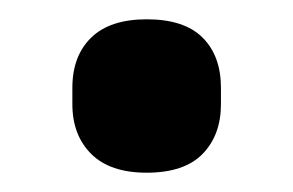

<svg xmlns="http://www.w3.org/2000/svg" viewBox="-20 -167 304 199"><path d="M132 12Q94 12 74.5 -7.5Q55 -27 55 -59V-76Q55 -109 74.5 -128Q94 -147 132 -147Q171 -147 190 -128Q209 -109 209 -76V-59Q209 -27 190 -7.5Q171 12 132 12Z"/></svg>

Font: Sofia Sans
Style: Bold
Weight: 700
Designer: Botio Nikoltchev, Ani Petrova
Foundry: lettersoup
Version: Version 4.100; ttfautohint (v1.8.4.7-5d5b)